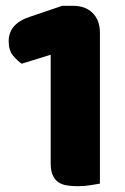

<svg xmlns="http://www.w3.org/2000/svg" viewBox="-20 -635 433 663"><path d="M155 -446 55 -415Q40 -425 25 -443Q10 -461 10 -493Q10 -553 83 -577L195 -615H232Q275 -615 300 -590Q325 -565 325 -522V-1Q314 1 292.5 4.5Q271 8 249 8Q227 8 209.5 5Q192 2 180 -7Q168 -16 161.5 -31.5Q155 -47 155 -72Z"/></svg>

Font: Baloo Tammudu
Style: Regular
Weight: 400
Designer: Omkar Shende and Ek Type
Foundry: Ek Type
Version: Version 1.007;PS 1.000;hotconv 1.0.88;makeotf.lib2.5.647800